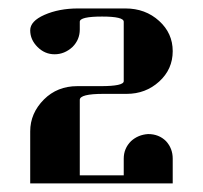

<svg xmlns="http://www.w3.org/2000/svg" viewBox="-20 -635 476 450"><path d="M50.8 -205.1V-327.1Q50.8 -369.6 83 -401.9Q114.3 -433.1 161.1 -433.1H215.8Q270 -433.1 270 -444.8V-584Q270 -596.2 219.2 -596.2Q167 -596.2 167 -584V-565.9Q167 -542 149.9 -524.9Q131.3 -507.8 107.9 -507.8Q85 -507.8 67.9 -524.9Q50.8 -542 50.8 -564Q50.8 -585.4 84 -600.1Q118.2 -615.2 163.1 -615.2H273.9Q320.8 -615.2 353 -585.9Q384.8 -557.1 384.8 -515.1Q384.8 -472.7 353 -443.8Q321.3 -415 276.9 -415H222.2Q167 -415 167 -400.9V-224.1H270V-263.2Q270 -287.1 287.1 -304.2Q303.7 -319.3 327.1 -320.8Q352.5 -320.8 369.1 -304.2Q384.8 -287.1 384.8 -263.2V-205.1Z"/></svg>

Font: Hjet
Style: Regular
Weight: 400
Designer: T. Christopher White
Version: Version 1.2